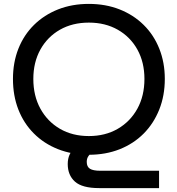

<svg xmlns="http://www.w3.org/2000/svg" viewBox="-20 -783 910 985"><path d="M436 11Q349 10.5 277.5 -17.8Q206 -46 154 -98Q102 -150 74.2 -221Q46.5 -292 46.5 -378Q46.5 -463 74.5 -533.5Q102.5 -604 154.5 -655.2Q206.5 -706.5 278 -734.8Q349.5 -763 435.5 -763Q522 -763 593.5 -734.8Q665 -706.5 717 -655.2Q769 -604 797.2 -533.2Q825.5 -462.5 825.5 -378Q825.5 -292.5 797 -221Q768.5 -149.5 716.8 -97.5Q665 -45.5 593.5 -17.2Q522 11 436 11ZM436 -85Q520 -85 584.2 -122.2Q648.5 -159.5 684.8 -225.5Q721 -291.5 721 -378Q721 -463.5 684.8 -528.8Q648.5 -594 584.2 -630.5Q520 -667 436 -667Q351.5 -667 287.5 -630.5Q223.5 -594 187.2 -528.8Q151 -463.5 151 -378Q151 -291.5 187.2 -225.5Q223.5 -159.5 287.5 -122.2Q351.5 -85 436 -85ZM491.5 -27.5Q468 -12.5 453.2 -1.5Q438.5 9.5 431.8 20.8Q425 32 425 47.5Q425 72.5 441.5 82.8Q458 93 494.5 93H796V182H489Q401.5 182 364.5 148.8Q327.5 115.5 327.5 58.5Q327.5 5 364.8 -25.5Q402 -56 490 -78.5Z"/></svg>

Font: Hepta Slab Medium
Style: Regular
Weight: 500
Designer: Michael LaGattuta
Foundry: Michael LaGattuta
Version: Version 1.102